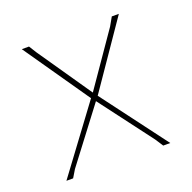

<svg xmlns="http://www.w3.org/2000/svg" viewBox="-97 -603 698 699"><g transform="rotate(-20 252.0 -253.0)"><path d="M71.8 0H45.9L232.9 -252L57.1 -505.9H85L103 -477.1L246.1 -269L387.2 -473.1L405.8 -505.9H433.1L258.8 -252L448.2 0H420.9L400.9 -30.8L246.1 -235.8L89.8 -29.8Z"/></g></svg>

Font: Datalegreya
Style: Dot
Weight: 700
Designer: Figs Lab
Foundry: Figs Lab
Version: Version 1.002;PS 001.002;hotconv 1.0.70;makeotf.lib2.5.58329